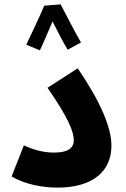

<svg xmlns="http://www.w3.org/2000/svg" viewBox="-20 -851 575 877"><path d="M182 -825C165 -783 113 -674 100 -647L162 -621C170 -636 198 -701 220 -753C242 -709 274 -648 289 -624L350 -657C325 -699 278 -791 257 -831ZM33 -45C93 -9 175 6 242 6C407 6 489 -71 489 -186C489 -268 439 -387 335 -539L197 -450C295 -309 317 -247 317 -211C317 -172 287 -154 226 -154C178 -154 133 -167 89 -187Z"/></svg>

Font: Noto Sans Arabic ExtBd
Style: Regular
Weight: 800
Designer: Monotype Design Team, Nadine Chahine, Nizar Qandah and Khaled Hosny
Foundry: Monotype Imaging Inc.
Version: Version 2.012